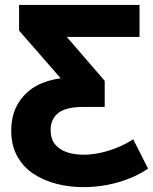

<svg xmlns="http://www.w3.org/2000/svg" viewBox="-20 -558 623 782"><path d="M319.3 204.2Q262.9 204.2 210.4 190.8Q157.8 177.4 116 149.7Q74.3 122 50 78Q25.7 34 25.7 -26.7Q25.7 -124.7 93.2 -183.9Q160.7 -243.1 289.7 -243.1H333.6L264.9 -196L57.7 -433.4V-537.9H548.3V-407.6H180.6L201.6 -466.1L406.5 -228.7V-122.4H319.2Q249 -122.4 217.5 -97.8Q186.1 -73.2 186.1 -28.7Q186.1 7.7 204.4 30Q222.7 52.2 253.3 62.2Q283.8 72.1 320.1 72.1Q353.1 72.1 388.7 64.4Q424.3 56.7 459 42.5Q493.8 28.2 522.4 9L583.1 128.7Q549.7 151.7 506.7 168.9Q463.7 186.2 416 195.2Q368.3 204.2 319.3 204.2Z"/></svg>

Font: Montserrat Alternates Thin
Style: Regular
Weight: 100
Designer: Julieta Ulanovsky
Foundry: Julieta Ulanovsky
Version: Version 9.000